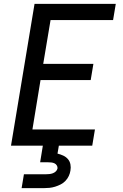

<svg xmlns="http://www.w3.org/2000/svg" viewBox="-20 -755 640 995"><path d="M37 0 159 -735H580L566 -651H242L204 -424H464L450 -340H190L148 -84H472L458 0ZM92 220 104 148H219Q228 148 236.5 147Q245 146 253.5 143Q262 140 269 133.5Q276 127 278 118Q279 110 274.5 102.5Q270 95 262.5 91.5Q255 88 246.5 87Q238 86 229 86H188L202 0H285L278 41Q294 45 308 51.5Q322 58 332 69.5Q342 81 345 97Q348 113 345 129Q343 143 336.5 157Q330 171 319 182.5Q308 194 294 201Q280 208 265.5 212.5Q251 217 236.5 218.5Q222 220 207 220Z"/></svg>

Font: Iosevka SS04 Medium Extended
Style: Italic
Weight: 500
Width: 7
Italic angle: -9°
Monospace: yes
Designer: Belleve Invis
Foundry: Belleve Invis
Version: Version 19.0.0; ttfautohint (v1.8.4)